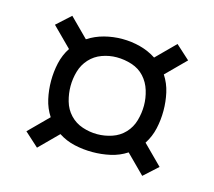

<svg xmlns="http://www.w3.org/2000/svg" viewBox="-69 -625 637 571"><g transform="rotate(15 250.0 -340.0)"><path d="M412 -137 355 -194Q332 -179 305 -173Q278 -167 250 -167Q222 -167 195 -173Q168 -179 145 -194L88 -137L45 -176L104 -235Q89 -258 83 -285Q77 -312 77 -340Q77 -368 83 -395Q89 -422 104 -445L45 -504L88 -543L145 -486Q168 -501 195 -508Q222 -515 250 -515Q278 -515 305 -508Q332 -501 355 -486L412 -543L455 -504L396 -445Q411 -422 417 -395Q423 -368 423 -340Q423 -312 417 -285Q411 -258 396 -235L455 -176ZM250 -222Q273 -222 295.5 -229.5Q318 -237 334 -254Q350 -271 356.5 -294Q363 -317 363 -340Q363 -363 356 -386Q349 -409 333.5 -426Q318 -443 295 -450.5Q272 -458 248 -458Q225 -458 203 -450Q181 -442 165.5 -425Q150 -408 143.5 -385.5Q137 -363 137 -340Q137 -317 143.5 -294Q150 -271 166 -254Q182 -237 204.5 -229.5Q227 -222 250 -222Z"/></g></svg>

Font: Iosevka Term Light
Style: Regular
Weight: 300
Monospace: yes
Designer: Belleve Invis
Foundry: Belleve Invis
Version: Version 9.0.1; ttfautohint (v1.8.3)